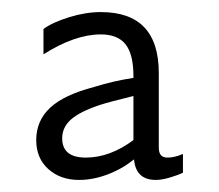

<svg xmlns="http://www.w3.org/2000/svg" viewBox="-20 -635 363 318"><path d="M202 -371Q182 -355 158 -346Q134 -337 111 -337Q80 -337 60 -355Q40 -373 40 -403Q40 -435 63 -456.5Q86 -478 136 -491Q168 -501 201 -506V-509Q201 -545 188 -561.5Q175 -578 147 -578Q104 -578 52 -545V-587Q67 -598 94.5 -606.5Q122 -615 147 -615Q243 -615 243 -514V-391Q243 -382 246.5 -378Q250 -374 258 -374Q269 -374 283 -380V-349Q275 -345 261.5 -341Q248 -337 238 -337Q205 -337 202 -371ZM122 -374Q162 -374 201 -403V-476Q160 -466 145 -461Q112 -450 97.5 -437Q83 -424 83 -406Q83 -374 122 -374Z"/></svg>

Font: Madhuban Light
Style: Regular
Weight: 300
Designer: jaikishan Patel
Foundry: MagicType
Version: Version 1.000